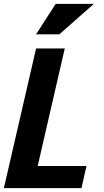

<svg xmlns="http://www.w3.org/2000/svg" viewBox="-29 -970 535 990"><path d="M-9 0 157 -720H305L139 0ZM63 0 89 -114H417L391 0ZM277 -793H157L258 -950H455Z"/></svg>

Font: Instrument Sans SemiCondensed
Style: Bold Italic
Weight: 700
Width: 4
Italic angle: -13°
Designer: Rodrigo Fuenzalida
Foundry: fragTYPE
Version: Version 1.000;gftools[0.9.28]